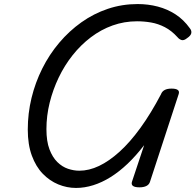

<svg xmlns="http://www.w3.org/2000/svg" viewBox="-20 -910 964 947"><path d="M355 17Q310 17 267.5 -0.5Q225 -18 191 -53Q157 -88 137 -142.5Q117 -197 117 -271Q117 -351 135.5 -427Q154 -503 188.5 -572Q223 -641 272 -699Q321 -757 381.5 -800Q442 -843 512 -866.5Q582 -890 659 -890Q711 -890 758.5 -877.5Q806 -865 846 -839Q886 -813 916 -771Q926 -759 923.5 -746.5Q921 -734 903 -722Q887 -709 875.5 -712.5Q864 -716 855 -727Q826 -759 793 -776Q760 -793 725.5 -799Q691 -805 656 -805Q593 -805 535.5 -784.5Q478 -764 428 -726Q378 -688 338 -637.5Q298 -587 269.5 -527.5Q241 -468 225 -403.5Q209 -339 209 -273Q209 -213 224 -173.5Q239 -134 263 -110.5Q287 -87 315.5 -77.5Q344 -68 371 -68Q419 -68 468.5 -91.5Q518 -115 569.5 -161.5Q621 -208 672.5 -279Q724 -350 774 -445Q779 -459 792 -466Q805 -473 826 -473Q871 -473 861 -445L720 -14Q716 0 702.5 7Q689 14 668 14Q622 14 631 -14L691 -194Q651 -142 609.5 -102.5Q568 -63 525.5 -36.5Q483 -10 440 3.5Q397 17 355 17Z"/></svg>

Font: Playwrite DK Uloopet
Style: Regular
Weight: 400
Designer: Veronika Burian, José Scaglione
Foundry: TypeTogether
Version: Version 1.002